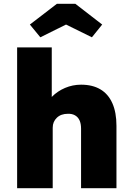

<svg xmlns="http://www.w3.org/2000/svg" viewBox="-20 -989 693 1009"><path d="M70 -740H252V-425L214 -413Q224 -451 253 -480.5Q282 -510 322 -527Q362 -544 406 -544Q466 -544 507.5 -519.5Q549 -495 570.5 -446.5Q592 -398 592 -328V0H406V-313Q406 -339 398 -356.5Q390 -374 374 -383Q358 -392 336 -391Q319 -391 304.5 -386Q290 -381 279 -370.5Q268 -360 262.5 -347Q257 -334 257 -318V0H164Q130 0 106.5 0Q83 0 70 0ZM279 -969H376L517 -860L463 -793L327 -860L192 -793L137 -860Z"/></svg>

Font: Mach ExtraBold
Style: Regular
Weight: 800
Version: Version 1.002